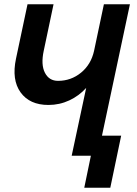

<svg xmlns="http://www.w3.org/2000/svg" viewBox="-20 -730 640 900"><path d="M316 0 384 -318Q351 -281 305 -259.5Q259 -238 207 -238Q119 -238 76.5 -297Q34 -356 55 -455L109 -710H231L185 -492Q171 -427 190.5 -389Q210 -351 252 -351Q313 -351 360 -389.5Q407 -428 421 -492L467 -710H589L458 -94H548L497 150H375L406 0Z"/></svg>

Font: Geist Mono
Style: Bold Italic
Weight: 700
Italic angle: -12°
Monospace: yes
Designer: Basement.studio, Andrés Briganti, Mateo Zaragoza
Foundry: Basement.studio, Vercel, Andrés Briganti, Guido Ferreyra, Mateo Zaragoza
Version: Version 1.500; ttfautohint (v1.8.4.7-5d5b)